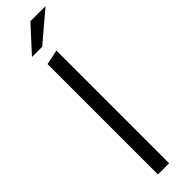

<svg xmlns="http://www.w3.org/2000/svg" viewBox="-315 -903 888 888"><g transform="rotate(-45 129.0 -459.0)"><path d="M75 0V-722L148 -737V0ZM47 -796 159 -918H258L114 -796Z"/></g></svg>

Font: Red Hat Text VF
Style: Regular
Weight: 300
Designer: Pentagram, MCKL
Foundry: Pentagram, MCKL
Version: Version 1.023